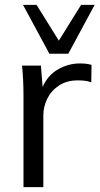

<svg xmlns="http://www.w3.org/2000/svg" viewBox="-20 -773 411 793"><path d="M71 0ZM77 0V-381Q77 -411 75.5 -442Q74 -473 71 -502H149L156 -414Q178 -463 220.5 -487Q263 -511 310 -511Q339 -511 358 -505L357 -433Q343 -438 330 -439.5Q317 -441 301 -441Q256 -441 224 -420Q192 -399 175.5 -366Q159 -333 159 -296V0ZM184 -551 75 -753H131L223 -605L315 -753H371L262 -551Z"/></svg>

Font: Winston
Style: Regular
Weight: 400
Designer: Original fonts by Vernon Adams / Changes by Cristiano Sobral
Foundry: Original fonts by Vernon Adams / Changes by Cristiano Sobral
Version: Version 2.503;July 17, 2020;FontCreator 13.0.0.2655 64-bit